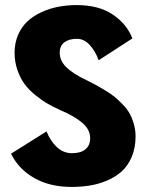

<svg xmlns="http://www.w3.org/2000/svg" viewBox="-20 -726 610 757"><path d="M262 11Q176.5 11 114.8 -24.2Q53 -59.5 23.5 -120L163.5 -208Q177.5 -172 203.2 -147Q229 -122 264 -122Q298.5 -122 317 -137.5Q335.5 -153 335.5 -181Q335.5 -215 304.8 -241.5Q274 -268 217.5 -292Q190 -304.5 167.8 -317.2Q145.5 -330 120 -350.5Q94.5 -371 77.5 -393.8Q60.5 -416.5 49 -449Q37.5 -481.5 37.5 -518Q37.5 -557 51.5 -589Q65.5 -621 89 -642.5Q112.5 -664 144.5 -678.5Q176.5 -693 211 -699.5Q245.5 -706 282.5 -706Q369 -706 424.5 -668.8Q480 -631.5 502 -574.5L369 -488.5Q356.5 -523.5 334.2 -548.2Q312 -573 283 -573Q253 -573 234.2 -559.5Q215.5 -546 215.5 -518Q215.5 -487 241.2 -461.2Q267 -435.5 321 -410Q345 -398 358.5 -390.8Q372 -383.5 395.5 -369.2Q419 -355 432.8 -343.5Q446.5 -332 464 -314Q481.5 -296 491.2 -278.2Q501 -260.5 507.8 -237Q514.5 -213.5 514.5 -188Q514.5 -143 499.5 -107.8Q484.5 -72.5 460.2 -50.5Q436 -28.5 402.2 -14.2Q368.5 0 334.2 5.5Q300 11 262 11Z"/></svg>

Font: League Mono Narrow ExtraBold
Style: Regular
Weight: 800
Width: 3
Designer: Tyler Finck
Foundry: The League of Moveable Type / Tyler Finck
Version: Version 2.210